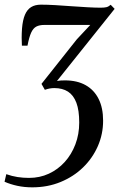

<svg xmlns="http://www.w3.org/2000/svg" viewBox="-44 -555 520 824"><path d="M94.5 249Q60.5 249 30.5 242.5Q0.5 236 -24.5 225L-17 192.5Q7 201 31.2 204.8Q55.5 208.5 80.5 208.5Q126.5 208.5 165.5 190.5Q204.5 172.5 233.8 140.2Q263 108 279.5 64.5Q296 21 296 -29Q296 -81.5 283.8 -114Q271.5 -146.5 247.8 -161.8Q224 -177 189 -177Q179 -177 169.2 -175.2Q159.5 -173.5 148.5 -169.5L134 -195L285.5 -386L343.5 -448Q323.5 -448 297 -448Q270.5 -448 242.2 -448Q214 -448 188.8 -448Q163.5 -448 146.5 -448Q125.5 -448 112 -441Q98.5 -434 89.8 -415Q81 -396 74 -359H50Q49 -373 49 -392.8Q49 -412.5 50.5 -433Q53.5 -469 63 -491.5Q72.5 -514 89.5 -524.5Q106.5 -535 131.5 -535Q158.5 -535 193.2 -533Q228 -531 264.2 -528.2Q300.5 -525.5 333 -523.8Q365.5 -522 387.5 -522Q403.5 -522 412.8 -524.2Q422 -526.5 431 -534.5L448 -517L200.5 -207.5Q208.5 -209 216.8 -209.5Q225 -210 235 -210Q287 -210 323.5 -189.5Q360 -169 379.2 -130.5Q398.5 -92 398.5 -37Q398.5 20.5 376 72Q353.5 123.5 312.8 163.2Q272 203 216.2 226Q160.5 249 94.5 249Z"/></svg>

Font: Merriweather 96pt
Style: Italic
Weight: 400
Italic angle: -7.8°
Version: Version 2.101